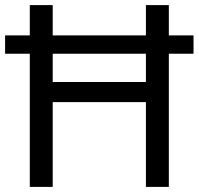

<svg xmlns="http://www.w3.org/2000/svg" viewBox="-20 -734 781 754"><path d="M97 0V-523H0V-595H97V-714H187V-595H553V-714H643V-595H740V-523H643V0H553V-333H187V0ZM187 -412H553V-523H187Z"/></svg>

Font: Noto Sans Nushu
Style: Regular
Weight: 400
Designer: Lisa Huang
Foundry: Lisa Huang
Version: Version 1.003; ttfautohint (v1.8.4.7-5d5b)